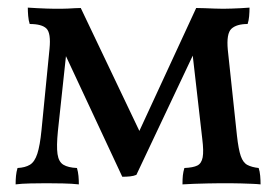

<svg xmlns="http://www.w3.org/2000/svg" viewBox="-20 -481 725 504"><path d="M301 -17 145 -351H155L132 -137Q128 -97 131 -76.5Q134 -56 146.5 -48.5Q159 -41 182 -40Q185 -30 186 -19Q187 -8 187 3Q169 1 145 0.5Q121 0 102 0Q84 0 60 0.5Q36 1 21 3Q21 -9 22 -19.5Q23 -30 26 -40Q46 -41 58.5 -48.5Q71 -56 78 -77.5Q85 -99 89 -140L110 -353Q114 -394 102 -406Q90 -418 58 -418Q55 -427 54 -439Q53 -451 53 -461Q67 -460 79 -459.5Q91 -459 102.5 -458.5Q114 -458 124 -458Q132 -458 140.5 -458Q149 -458 158.5 -458.5Q168 -459 176.5 -459.5Q185 -460 192 -460L356 -116H336L495 -460Q505 -460 517.5 -459.5Q530 -459 543 -458.5Q556 -458 566 -458Q577 -458 588.5 -458.5Q600 -459 612 -459.5Q624 -460 635 -461Q635 -450 634 -438.5Q633 -427 630 -418Q601 -418 587.5 -405.5Q574 -393 578 -350L602 -125Q606 -89 612 -71.5Q618 -54 629.5 -48Q641 -42 659 -40Q662 -31 663 -19.5Q664 -8 664 3Q655 2 641.5 1.5Q628 1 613 0.5Q598 0 584 0Q570 0 559 0Q544 0 525.5 0.5Q507 1 489.5 1.5Q472 2 459 3Q459 -11 460 -20.5Q461 -30 464 -40Q487 -41 498 -46.5Q509 -52 512 -68Q515 -84 511 -116L484 -352H494L338 -22Q331 -19 321.5 -18Q312 -17 301 -17Z"/></svg>

Font: Vollkorn
Style: Regular
Weight: 400
Designer: Friedrich Althausen
Foundry: Friedrich Althausen
Version: Version 5.001